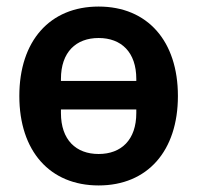

<svg xmlns="http://www.w3.org/2000/svg" viewBox="-20 -554 602 586"><path d="M281 12C430 12 523 -93 523 -261C523 -429 430 -534 281 -534C132 -534 39 -429 39 -261C39 -93 132 12 281 12ZM166 -313C166 -395 212 -438 281 -438C350 -438 396 -395 396 -313V-307H166ZM281 -84C212 -84 166 -127 166 -209V-220H396V-209C396 -127 350 -84 281 -84Z"/></svg>

Font: Braiins Sans SemiBold
Style: Regular
Weight: 600
Designer: Mike Abbink, Paul van der Laan, Pieter van Rosmalen, Jiri Chlebus, Lubos Buracinsky
Foundry: Bold Monday, Sudetype
Version: Version 1.000;hotconv 1.0.109;makeotfexe 2.5.65596